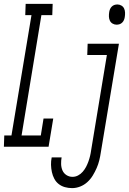

<svg xmlns="http://www.w3.org/2000/svg" viewBox="-44 -755 664 988"><path d="M-24 0 -22 -58H15L118 -677H86L88 -735H227L225 -677H169L67 -58H166L180 -145H230L206 0ZM556 -628Q545 -628 535.5 -633.5Q526 -639 521.5 -648.5Q517 -658 516.5 -669.5Q516 -681 518 -693Q519 -700 522 -707.5Q525 -715 531 -721Q537 -727 544.5 -729.5Q552 -732 560 -732Q571 -732 580.5 -726.5Q590 -721 594.5 -711.5Q599 -702 599.5 -690.5Q600 -679 598 -667Q597 -660 594 -652.5Q591 -645 585 -639Q579 -633 571.5 -630.5Q564 -628 556 -628ZM327 213Q308 213 290 208Q272 203 258 192Q244 181 235.5 165Q227 149 223 130.5Q219 112 218.5 93Q218 74 222 55H273Q270 72 270.5 89.5Q271 107 277.5 122Q284 137 298 146Q312 155 329 155Q344 155 357.5 148Q371 141 381.5 129Q392 117 399 103.5Q406 90 411 76Q416 62 419.5 47.5Q423 33 425 18L506 -472H405L407 -530H568L475 28Q472 49 467 69.5Q462 90 453.5 109.5Q445 129 433.5 148Q422 167 405.5 182Q389 197 368.5 205Q348 213 327 213Z"/></svg>

Font: Iosevka Curly Slab LtExObl
Style: Regular
Weight: 300
Width: 7
Italic angle: -9°
Monospace: yes
Designer: Belleve Invis
Foundry: Belleve Invis
Version: Version 11.1.0; ttfautohint (v1.8.3)